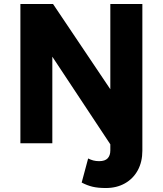

<svg xmlns="http://www.w3.org/2000/svg" viewBox="-20 -720 818 965"><path d="M543.5 19 243 -435V0H82.5V-700H246.5L543.5 -258ZM512 225Q472.5 225 445.2 218.5Q418 212 390.5 197.5L423 76.5Q436 83 449 86.5Q462 90 478.5 90Q507.5 90 521 75.8Q534.5 61.5 534.5 36.5V-700H695.5V37.5Q695.5 93.5 672.5 135.8Q649.5 178 608 201.5Q566.5 225 512 225Z"/></svg>

Font: Geologica Roman
Style: Bold
Weight: 700
Designer: Sindre Bremnes, Frode Helland
Foundry: Monokrom Skriftforlag AS
Version: Version 1.010;gftools[0.9.28]